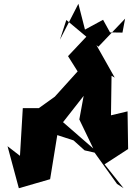

<svg xmlns="http://www.w3.org/2000/svg" viewBox="-20 -952 702 1019"><path d="M482 -142 601 24 636 47 535 -80 660 -161 657 -361 569 -340 572 -550 589 -540 456 -776 341 -654 392 -573 271 -439 186 -378H101L86 -125L20 -176L80 47L246 -1L284 -235L370 -207L429 -154ZM282 -262 445 -470 446 -563 401 -318 475 -164 284 -330ZM630 -779 564 -780 527 -847 431 -795 396 -932 298 -741 332 -846 502 -704 644 -853Z"/></svg>

Font: Asimov Silicon
Style: Regular
Weight: 400
Designer: Google
Version: Version 2.000980; 2014